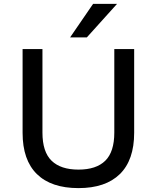

<svg xmlns="http://www.w3.org/2000/svg" viewBox="-20 -957 806 986"><path d="M383 9Q243 9 169.5 -63Q96 -135 96 -275V-705H198V-276Q198 -177 245 -131.5Q292 -86 383 -86Q474 -86 520.5 -131.5Q567 -177 567 -276V-705H669V-275Q669 -135 595.5 -63Q522 9 383 9ZM340 -765 458 -937H581L426 -765Z"/></svg>

Font: Nunito Sans 12pt ExtraLight 7pt Medium
Style: Regular
Weight: 500
Version: Version 3.101;gftools[0.9.27]